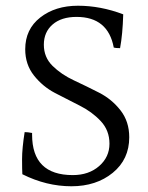

<svg xmlns="http://www.w3.org/2000/svg" viewBox="-20 -690 515 670"><path d="M431 -211Q431 -134 373.5 -87Q316 -40 229 -40Q142 -40 58 -82Q57 -98 57 -135Q57 -172 66 -229Q77 -229 92 -226Q92 -223 92 -220Q92 -79 234 -79Q290 -79 326 -110.5Q362 -142 362 -188.5Q362 -235 331.5 -267.5Q301 -300 258 -321.5Q215 -343 172 -365.5Q129 -388 98.5 -426.5Q68 -465 68 -518Q68 -588 120.5 -629Q173 -670 252 -670Q331 -670 410 -640Q408 -570 399 -522Q383 -522 377 -524Q357 -631 247 -631Q194 -631 163.5 -604.5Q133 -578 133 -534Q133 -490 163.5 -460Q194 -430 238 -409.5Q282 -389 326 -366.5Q370 -344 400.5 -305Q431 -266 431 -211Z"/></svg>

Font: Halant
Style: Regular
Weight: 400
Designer: Hitesh Malaviya (Devanagari), Satya Rajpurohit (Latin)
Foundry: Indian Type Foundry
Version: Version 1.101;PS 1.0;hotconv 1.0.78;makeotf.lib2.5.61930; tt